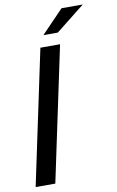

<svg xmlns="http://www.w3.org/2000/svg" viewBox="-95 -919 593 971"><g transform="rotate(-10 201.0 -434.0)"><path d="M153 -690H254L108 0H7ZM293 -868H402L253 -750H179Z"/></g></svg>

Font: Decalotype Medium Italic
Style: Regular
Weight: 500
Italic angle: -12°
Designer: Alfredo Marco Pradil
Foundry: Alfredo Marco Pradil
Version: Version 1.0